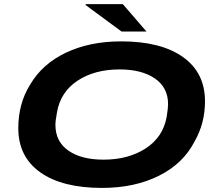

<svg xmlns="http://www.w3.org/2000/svg" viewBox="-20 -900 1056 932"><path d="M569.8 -747.1 395 -876 397 -879.9H576.2L690.9 -747.1ZM475.1 12.2Q282.2 12.2 175.5 -63.5Q68.8 -139.2 68.8 -277.8Q68.8 -397 126 -488.8Q185.1 -589.8 300.5 -644.5Q416 -699.2 567.9 -699.2Q760.7 -699.2 867.9 -623.3Q975.1 -547.4 975.1 -408.2Q975.1 -302.7 925.8 -215.8Q870.6 -106.4 752 -47.1Q633.3 12.2 475.1 12.2ZM482.9 -125Q603 -125 687.3 -179.7Q771.5 -234.4 789.1 -333Q795.9 -376.5 795.9 -394Q795.9 -475.1 731.9 -519Q668 -563 560.1 -563Q439.9 -563 357.2 -508.8Q274.4 -454.6 256.8 -356Q249 -313.5 249 -293.9Q249 -212.9 312 -168.9Q375 -125 482.9 -125Z"/></svg>

Font: Archivo Expanded
Style: Bold Italic
Weight: 700
Width: 7
Italic angle: -10°
Designer: Hector Gatti
Foundry: Omnibus-Type
Version: Version 2.001